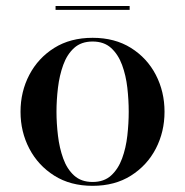

<svg xmlns="http://www.w3.org/2000/svg" viewBox="-20 -592 599 622"><path d="M280 10Q208 10 155.8 -23Q103.5 -56 75 -110.5Q46.5 -165 46.5 -230Q46.5 -295 75 -349.5Q103.5 -404 155.8 -436.8Q208 -469.5 280 -469.5Q352 -469.5 404.2 -436.8Q456.5 -404 484.8 -349.5Q513 -295 513 -230Q513 -165 484.8 -110.5Q456.5 -56 404.2 -23Q352 10 280 10ZM280 -2.5Q317 -2.5 340 -23.5Q363 -44.5 375.5 -78.5Q388 -112.5 392.5 -152.5Q397 -192.5 397 -230Q397 -268 392.5 -307.8Q388 -347.5 375.5 -381.5Q363 -415.5 340 -436.5Q317 -457.5 280 -457.5Q243 -457.5 220 -436.5Q197 -415.5 184.8 -381.5Q172.5 -347.5 167.8 -307.8Q163 -268 163 -230Q163 -192.5 167.8 -152.5Q172.5 -112.5 184.8 -78.5Q197 -44.5 220 -23.5Q243 -2.5 280 -2.5ZM160 -560V-572.5H400V-560Z"/></svg>

Font: Bodoni Moda 18pt Medium
Style: Regular
Weight: 500
Designer: Owen Earl
Foundry: indestructible type
Version: Version 2.004